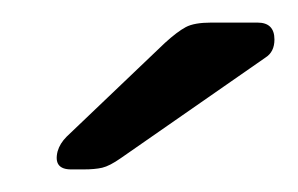

<svg xmlns="http://www.w3.org/2000/svg" viewBox="-20 -745 264 170"><path d="M43 -595Q27 -595 31 -611Q33 -618 39 -624L126 -707Q137 -717 144.5 -721Q152 -725 167 -725H208Q223 -725 223 -710Q223 -699 215 -694L87 -605Q77 -598 70.5 -596.5Q64 -595 54 -595Z"/></svg>

Font: Rubik Light Light
Style: Italic
Weight: 300
Italic angle: -12°
Version: Version 2.104